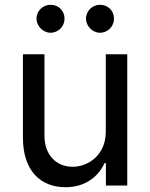

<svg xmlns="http://www.w3.org/2000/svg" viewBox="-20 -771 625 798"><path d="M419.7 -223.7C419.7 -123.9 343.8 -77.8 282 -77.8C213.4 -77.8 164.8 -127.8 164.8 -206.3V-545.5H75.3V-198.9C75.3 -60.7 149.1 7.1 252.1 7.1C334.5 7.1 388.8 -36.9 414.4 -93H420.1V0H508.9V-545.5H419.7ZM131.7 -693.2C131.7 -662.6 159.1 -634.9 190 -634.9C223.4 -634.9 248.2 -662.6 248.2 -693.2C248.2 -726.6 223.4 -751.1 190 -751.1C159.1 -751.1 131.7 -726.6 131.7 -693.2ZM337.4 -693.2C337.4 -662.6 364.7 -634.9 395.6 -634.9C429 -634.9 453.8 -662.6 453.8 -693.2C453.8 -726.6 429 -751.1 395.6 -751.1C364.7 -751.1 337.4 -726.6 337.4 -693.2Z"/></svg>

Font: Margiela Sans Text
Style: Regular
Weight: 400
Designer: Stefan Endress, Andreas Faust
Version: Version 1.100;FEAKit 1.0